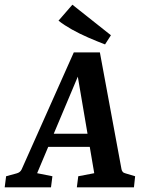

<svg xmlns="http://www.w3.org/2000/svg" viewBox="-35 -797 622 817"><path d="M156 -228H379L392 -172H135ZM482 -77Q483 -71 487 -66Q491 -61 500 -59L540 -47L535 0H292L298 -47L366 -60L286 -530H321L123 -60L188 -47L182 0H-15L-9 -47L35 -59Q51 -63 57 -76L279 -574H390ZM437 -647 412 -608Q378 -621 341 -637Q304 -653 271 -671.5Q238 -690 214 -709L273 -777Z"/></svg>

Font: Yrsa SemiBold
Style: Italic
Weight: 600
Italic angle: -7.10001°
Version: Version 2.004